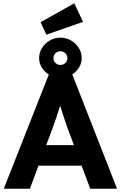

<svg xmlns="http://www.w3.org/2000/svg" viewBox="-20 -1148 735 1168"><path d="M3 0 279 -700H418L692 0H529L476 -140H214L162 0ZM298 -363 261 -265H430L392 -365Q382 -393 369.5 -431Q357 -469 346 -505Q335 -469 323 -433.5Q311 -398 298 -363ZM347 -674Q313 -674 283.5 -690.5Q254 -707 236 -734.5Q218 -762 218 -794Q218 -829 236 -857Q254 -885 283.5 -902Q313 -919 347 -919Q382 -919 411.5 -902Q441 -885 459 -857Q477 -829 477 -794Q477 -762 459 -734.5Q441 -707 411.5 -690.5Q382 -674 347 -674ZM347 -753Q365 -753 377.5 -765Q390 -777 390 -794Q390 -813 377 -824.5Q364 -836 347 -836Q330 -836 317.5 -824Q305 -812 305 -794Q305 -777 317.5 -765Q330 -753 347 -753ZM262 -937 227 -1013 432 -1128 485 -1015Z"/></svg>

Font: Readex Pro bold
Style: Bold
Weight: 700
Designer: Bonnie Shaver-Troup, Thomas Jockin
Foundry: Lexend
Version: Version 1.200; ttfautohint (v1.8.3)